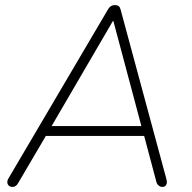

<svg xmlns="http://www.w3.org/2000/svg" viewBox="-20 -731 756 757"><path d="M29 6Q21 6 15.5 1.5Q10 -3 9 -10.5Q8 -18 13 -27L407 -696Q412 -704 418.5 -707.5Q425 -711 433 -711Q442 -711 447.5 -707Q453 -703 455 -695L635 -29Q639 -16 637.5 -8.5Q636 -1 631.5 2.5Q627 6 620 6Q612 6 605 0Q598 -6 596 -16L546 -204L570 -195H134L166 -204L52 -10Q48 -2 42 2Q36 6 29 6ZM425 -648 180 -228 157 -234H559L539 -228L427 -648Z"/></svg>

Font: Nunito ExtraLight
Style: Italic
Weight: 200
Italic angle: -9°
Designer: Vernon Adams
Foundry: Vernon Adams
Version: Version 3.602